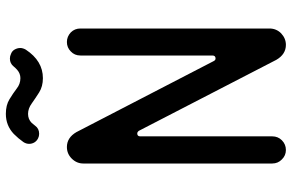

<svg xmlns="http://www.w3.org/2000/svg" viewBox="-187 -771 974 640"><g transform="rotate(-90 300.0 -451.0)"><path d="M470.5 15Q439 15 420.5 -17L184 -475Q180 -480.5 175 -480.5Q165.5 -480.5 165.5 -470.5V-30.5Q165.5 -11.5 152.5 1.5Q139 15 120 15Q101.5 15 88.5 1.5Q75 -11.5 75 -30.5V-660.5Q75 -682.5 91.5 -699Q107.5 -715 130 -715Q161 -715 179.5 -683.5L416.5 -225.5Q419.5 -219.5 425 -219.5Q435 -219.5 435 -230V-670Q435 -689.5 448.5 -702Q461.5 -715 480 -715Q498 -715 512 -702Q525 -689 525 -670V-40Q525 -17 509 -1Q492 15 470.5 15ZM359.5 -795Q332 -795 312 -807.5Q302.5 -813.5 293.2 -819.8Q284 -826 275.5 -832Q258.5 -844.5 240.5 -844.5Q222.5 -844.5 210.5 -832.5L201 -821Q191.5 -807.5 174 -807.5Q166 -807.5 159 -811Q150 -815.5 145.2 -823.5Q140.5 -831.5 140.5 -841Q140.5 -851 146.5 -860Q158 -876.5 173.5 -892Q201.5 -918.5 240.5 -918.5Q269.5 -918.5 289 -906.5Q299 -900.5 307.8 -894.5Q316.5 -888.5 324.5 -882.5Q340 -870 359.5 -870Q375 -870 387.5 -881Q393.5 -886.5 398.5 -892.5Q408.5 -905 424.5 -905Q433 -905 440 -901.5Q450 -898 455 -889Q460 -880 460 -870.5Q460 -861.5 454.5 -852Q417 -795 359.5 -795Z"/></g></svg>

Font: Maple Mono SC NF
Style: Regular
Weight: 400
Designer: subframe7536
Version: Version 4.2; ttfautohint (v1.8.4.7-5d5b-dirty);Nerd Fonts 6.